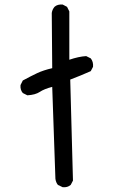

<svg xmlns="http://www.w3.org/2000/svg" viewBox="-20 -825 540 842"><path d="M255 -4 234 -14Q225 -25 223 -41L209 -444Q174 -435 154.5 -422Q135 -409 100 -407L80 -417Q68 -431 70 -452L80 -472Q115 -491 142.5 -504Q170 -517 209 -526L207 -768Q209 -783 219 -795Q232 -807 255 -805L274 -795L284 -775V-563Q325 -577 358 -579L378 -569Q390 -554 388 -532L378 -513Q333 -493 288 -476L300 -33L290 -14Q276 -2 255 -4Z"/></svg>

Font: Kosefont JP
Style: Regular
Weight: 400
Designer: Nozomi Seto 瀬戸のぞみ
Version: Version 3.00;June 19, 2020